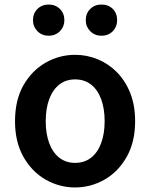

<svg xmlns="http://www.w3.org/2000/svg" viewBox="-20 -810 660 844"><path d="M310 14Q241 14 180.5 -20.5Q120 -55 83 -120.5Q46 -186 46 -277Q46 -370 83 -435Q120 -500 180.5 -534.5Q241 -569 310 -569Q362 -569 409.5 -549.5Q457 -530 494 -492.5Q531 -455 552.5 -401Q574 -347 574 -277Q574 -186 537 -120.5Q500 -55 439.5 -20.5Q379 14 310 14ZM310 -94Q351 -94 380 -116.5Q409 -139 424.5 -180.5Q440 -222 440 -277Q440 -333 424.5 -374.5Q409 -416 380 -438.5Q351 -461 310 -461Q270 -461 241 -438.5Q212 -416 196.5 -374.5Q181 -333 181 -277Q181 -222 196.5 -180.5Q212 -139 241 -116.5Q270 -94 310 -94ZM194 -653Q164 -653 144.5 -673Q125 -693 125 -721Q125 -751 144.5 -770.5Q164 -790 194 -790Q224 -790 243.5 -770.5Q263 -751 263 -721Q263 -693 243.5 -673Q224 -653 194 -653ZM426 -653Q396 -653 376.5 -673Q357 -693 357 -721Q357 -751 376.5 -770.5Q396 -790 426 -790Q457 -790 476 -770.5Q495 -751 495 -721Q495 -693 476 -673Q457 -653 426 -653Z"/></svg>

Font: Noto Sans SC Thin SemiBold
Style: Regular
Weight: 600
Version: Version 2.004-H2;hotconv 1.0.118;makeotfexe 2.5.65603